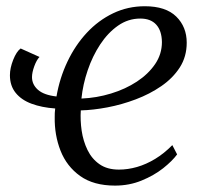

<svg xmlns="http://www.w3.org/2000/svg" viewBox="-20 -570 634 600"><path d="M103.5 -392Q94.5 -383 87.2 -363.2Q80 -343.5 80 -329Q80 -306 98.5 -289.5Q117 -273 156.5 -268.5Q166.5 -326.5 190.8 -377.5Q215 -428.5 251.2 -467.5Q287.5 -506.5 333.5 -528.5Q379.5 -550.5 432.5 -550.5Q498 -550.5 530.8 -518.2Q563.5 -486 563.5 -436.5Q563.5 -393 541.8 -359.2Q520 -325.5 484 -300.8Q448 -276 404.2 -259.5Q360.5 -243 315.8 -234.5Q271 -226 232.5 -225Q230.5 -194 235.2 -161.5Q240 -129 253.5 -101.2Q267 -73.5 291 -56.8Q315 -40 351.5 -40Q379.5 -40 408.2 -48.2Q437 -56.5 465 -73.5Q493 -90.5 518.5 -116.5L533.5 -87.5Q518.5 -67 489.8 -44.2Q461 -21.5 422.5 -5.8Q384 10 339.5 10Q272.5 10 230.5 -20Q188.5 -50 169.2 -99Q150 -148 151 -204Q151 -210 151.2 -217.2Q151.5 -224.5 152.5 -231Q110.5 -234 78.8 -245.8Q47 -257.5 29 -279.8Q11 -302 11 -335Q11 -357 21.2 -383Q31.5 -409 44.5 -418.5ZM418.5 -512Q380.5 -512 348.8 -489.8Q317 -467.5 293 -431Q269 -394.5 254 -350.2Q239 -306 234.5 -262Q282 -264 327 -277.8Q372 -291.5 407.8 -315Q443.5 -338.5 464.8 -369.8Q486 -401 486 -438.5Q485.5 -474 468.2 -493Q451 -512 418.5 -512Z"/></svg>

Font: Merriweather 60pt Light
Style: Italic
Weight: 300
Italic angle: -7.8°
Version: Version 2.101